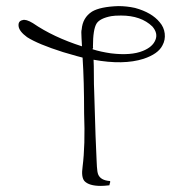

<svg xmlns="http://www.w3.org/2000/svg" viewBox="-20 -856 612 630"><path d="M368 -836Q396 -836 423 -830Q478 -815 504 -783Q518 -767 520.5 -746Q523 -725 513 -707Q499 -679 451 -663Q385 -642 287 -660Q288 -643 288 -609Q288 -575 289 -558Q294 -379 297 -329Q297 -326 298 -309Q299 -292 302 -284Q310 -264 341 -262Q342 -260 341.5 -258Q341 -256 340 -253Q339 -250 339 -248Q321 -246 311 -246Q272 -246 257 -262Q246 -275 251 -309Q260 -380 256 -484Q256 -591 251 -667Q245 -668 187 -685Q105 -711 69 -734Q43 -753 41 -770Q39 -787 54 -790Q65 -794 88 -780Q155 -734 249 -704Q249 -708 247.5 -731.5Q246 -755 248 -759Q251 -798 282 -818Q309 -834 368 -836ZM377 -805Q356 -805 345 -803Q308 -796 297 -779Q285 -760 285 -703Q286 -700 285 -698Q284 -696 283.5 -695.5Q283 -695 285 -694Q310 -686 344 -681Q410 -673 449 -689Q481 -702 490 -725Q499 -747 480 -769Q443 -805 377 -805Z"/></svg>

Font: Miso
Style: Regular
Weight: 400
Version: Version 1.1